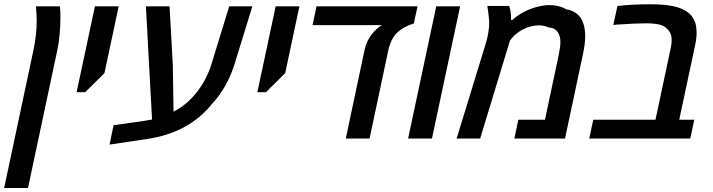

<svg xmlns="http://www.w3.org/2000/svg" viewBox="-74 -661 3400 916"><path d="M101.1 -562Q101.1 -594.2 97.2 -630.9H211.4Q214.4 -608.9 214.4 -586.4Q214.4 -491.7 199.7 -423.3L59.6 235.8H-54.2L85.9 -423.3Q101.1 -495.6 101.1 -562Z M378.9 -630.9H492.2L424.3 -312L332.5 -221.2H291.5Z M467.8 -63.5 611.8 -84 651.4 -90.8 622.1 -630.9H734.9L750.5 -350.6L753.9 -128.4Q819.8 -161.6 868.7 -226.1Q911.6 -282.2 934.1 -352.5L1019.5 -630.9H1129.9L1045.4 -356.4Q1010.7 -243.7 937.5 -165.5Q883.8 -97.7 805.9 -55.2Q728 -12.7 628.4 2L448.7 28.8Z M1241.2 -630.9H1354.5L1286.6 -312L1194.8 -221.2H1153.8Z M1701.7 -500Q1722.2 -524.9 1743.7 -538.6L1748.5 -541H1417L1436 -630.9H1918L1900.4 -549.3Q1874.5 -540.5 1857.2 -531.5Q1839.8 -522.5 1824.2 -508.3Q1791.5 -479.5 1778.3 -419.9L1689 0H1575.7L1665 -421.4Q1669.9 -444.3 1679.7 -465.1Q1689.5 -485.8 1701.7 -500Z M2007.3 -630.9H2121.1L1986.8 0H1873Z M2259.8 -550.3Q2259.8 -565.4 2256.6 -592.8Q2253.4 -620.1 2251 -632.8H2355.5Q2363.3 -606.9 2363.8 -584.5Q2364.3 -577.6 2364.3 -565.9H2370.6Q2402.8 -595.2 2443.8 -613Q2484.9 -630.9 2531.7 -636.2Q2536.6 -636.7 2546.9 -636.7Q2569.8 -636.7 2590.6 -631.6Q2611.3 -626.5 2627 -616.7Q2717.8 -601.6 2717.8 -488.3Q2717.8 -449.7 2706.1 -397.5L2621.6 0H2379.9L2398.9 -89.8H2525.9L2591.3 -397.5Q2599.6 -437.5 2599.6 -460.9Q2599.6 -488.8 2586.4 -508.5Q2573.2 -528.3 2543.5 -529.8Q2523.4 -540 2497.6 -540Q2472.2 -540 2442.9 -530.3Q2421.4 -522.9 2400.4 -508.3Q2379.4 -493.7 2368.7 -480L2358.9 -467.3L2216.8 0H2104.5L2242.2 -449.2Q2250.5 -474.6 2255.1 -501.5Q2259.8 -528.3 2259.8 -550.3Z M2756.3 -89.8H3053.2L3126.5 -434.1Q3130.4 -451.7 3130.4 -469.7Q3130.4 -505.4 3107.9 -523.9Q3094.7 -539.1 3068.8 -544.4Q3043 -549.8 3006.3 -549.8Q2961.9 -549.8 2866.7 -543.5L2852.1 -542L2871.6 -632.3Q2937.5 -640.6 3028.3 -640.6Q3094.7 -640.6 3137.2 -631.8Q3179.7 -623 3209 -601.1Q3237.3 -579.1 3246.1 -540.5Q3249.5 -520 3249.5 -504.9Q3249.5 -477.5 3240.7 -438L3166.5 -89.8H3238.3L3219.2 0H2737.3Z"/></svg>

Font: Viking Open Sans Light
Style: Bold Italic
Weight: 600
Italic angle: -12°
Foundry: Ascender Corporation
Version: Version 2.000